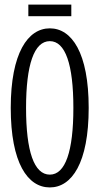

<svg xmlns="http://www.w3.org/2000/svg" viewBox="-20 -807 435 840"><path d="M368 -335C368 -576 294 -683 198 -683C102 -683 27 -575 27 -335C27 -94 101 13 198 13C294 13 368 -94 368 -335ZM301 -335C301 -145 266 -43 198 -43C129 -43 94 -145 94 -335C94 -523 129 -627 198 -627C266 -627 301 -525 301 -335ZM292 -736V-787H104V-736Z"/></svg>

Font: Stint Ultra Condensed
Style: Regular
Weight: 400
Width: 1
Designer: Astigmatic (AOETI)
Foundry: Astigmatic (AOETI)
Version: Version 1.000